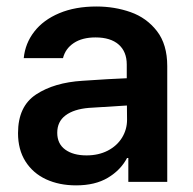

<svg xmlns="http://www.w3.org/2000/svg" viewBox="-20 -557 590 588"><path d="M232.4 -309.6Q316.9 -315.4 368.2 -317.4V-359.4Q368.2 -398.9 343.3 -420.7Q318.4 -442.4 272.5 -442.4Q231.9 -442.4 206.1 -425.3Q180.2 -408.2 172.9 -378.9H52.7Q57.1 -424.3 85 -460.2Q112.8 -496.1 161.6 -516.6Q210.4 -537.1 275.4 -537.1Q331.1 -537.1 380.1 -519.8Q429.2 -502.4 460.7 -461.7Q492.2 -420.9 492.2 -354.5V0H373V-73.2H369.1Q349.6 -36.1 310.5 -12.7Q271.5 10.7 212.9 10.7Q161.6 10.7 121.3 -7.8Q81.1 -26.4 58.1 -62.5Q35.2 -98.6 35.2 -149.4Q35.2 -231.4 90.6 -267.8Q146 -304.2 232.4 -309.6ZM245.1 -81.1Q281.7 -81.1 310.1 -95.7Q338.4 -110.4 353.8 -135.5Q369.1 -160.6 369.1 -190.4L368.7 -233.9L252 -226.6Q206.1 -222.7 180.7 -203.6Q155.3 -184.6 155.3 -150.4Q155.3 -116.7 179.7 -98.9Q204.1 -81.1 245.1 -81.1Z"/></svg>

Font: Pretendard SemiBold
Style: Regular
Weight: 600
Designer: Base glyphs from Inter by Rasmus Andersson; Hangeul glyphs from Noto Sans CJK(Source Han Sans) by Jang Soo-young and Kan
Foundry: Kil Hyung-jin
Version: Version 1.309